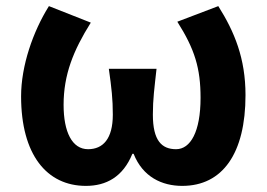

<svg xmlns="http://www.w3.org/2000/svg" viewBox="-20 -594 873 628"><path d="M261 14C327 14 382 -15 413 -91H417C447 -15 510 14 576 14C708 14 783 -92 783 -283C783 -403 747 -490 694 -574L560 -523C617 -433 636 -371 636 -274C636 -163 603 -106 556 -106C509 -106 480 -134 480 -219C480 -270 485 -305 492 -369H336C345 -305 349 -270 349 -219C349 -140 317 -106 268 -106C216 -106 188 -162 188 -251C188 -350 220 -429 277 -520L140 -574C88 -491 49 -379 49 -279C49 -88 133 14 261 14Z"/></svg>

Font: Noto Sans Mono CJK JP Bold
Style: Regular
Weight: 700
Designer: Ryoko NISHIZUKA (kana & ideographs); Paul D. Hunt (Latin, Greek & Cyrillic); Wenlong ZHANG (bopomofo); Sandoll Communica
Foundry: Adobe Systems Incorporated
Version: Version 1.004;PS 1.004;hotconv 1.0.82;makeotf.lib2.5.63406